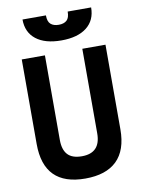

<svg xmlns="http://www.w3.org/2000/svg" viewBox="-98 -975 783 1052"><g transform="rotate(-10 293.0 -449.0)"><path d="M290.9 9.8Q60.1 9.8 60.1 -222.7V-693.4H189V-222.7Q189 -168.5 214.1 -141.1Q239.3 -113.8 293.2 -113.8Q397 -113.8 397 -222.7V-693.4H525.9V-222.7Q525.9 -106.4 466.1 -48.3Q406.4 9.8 290.9 9.8ZM293 -758.3Q202.1 -758.3 152.1 -797.6Q102.1 -836.9 102.1 -908.2H232.4Q232.4 -873.5 248.5 -859.4Q264.6 -845.2 293.2 -845.2Q322 -845.2 337.7 -859.4Q353.5 -873.5 353.5 -908.2H483.9Q483.9 -836.9 433.9 -797.6Q383.8 -758.3 293 -758.3Z"/></g></svg>

Font: Cascadia Code PL
Style: Regular
Weight: 400
Monospace: yes
Designer: Aaron Bell
Foundry: Saja Typeworks
Version: Version 2102.003